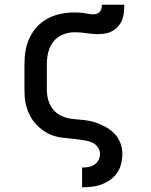

<svg xmlns="http://www.w3.org/2000/svg" viewBox="-20 -591 640 816"><path d="M329 205V121H330Q344 121 357 118.5Q370 116 381.5 108.5Q393 101 399 88.5Q405 76 405 63Q405 48 396 35Q387 22 373.5 15.5Q360 9 345 6.5Q330 4 315.5 2Q301 0 286 -1.5Q271 -3 256 -4.5Q241 -6 226.5 -9Q212 -12 198 -17.5Q184 -23 171.5 -31Q159 -39 147.5 -49Q136 -59 126.5 -70.5Q117 -82 110 -95Q103 -108 97.5 -122Q92 -136 89 -150.5Q86 -165 85 -180Q84 -195 84 -210V-320Q84 -349 89 -377.5Q94 -406 106.5 -432Q119 -458 139 -479Q159 -500 185 -513.5Q211 -527 239.5 -532.5Q268 -538 296 -538Q307 -538 317 -537.5Q327 -537 337 -535.5Q347 -534 357 -532Q367 -530 378 -530Q385 -530 392.5 -533Q400 -536 405 -542Q410 -548 411.5 -556Q413 -564 413 -571H508Q508 -555 506.5 -539Q505 -523 499.5 -508Q494 -493 483.5 -480.5Q473 -468 459 -460Q445 -452 429 -449Q413 -446 397 -446Q385 -446 372.5 -447Q360 -448 347.5 -450Q335 -452 322.5 -453Q310 -454 298 -454Q272 -454 248 -444.5Q224 -435 208 -415.5Q192 -396 185.5 -370.5Q179 -345 179 -320V-210Q179 -186 186 -163Q193 -140 208.5 -122.5Q224 -105 246.5 -96Q269 -87 292.5 -85Q316 -83 339.5 -80.5Q363 -78 385.5 -70.5Q408 -63 429 -51.5Q450 -40 466.5 -23Q483 -6 491.5 16.5Q500 39 500 63Q500 84 495 104.5Q490 125 478.5 142.5Q467 160 449.5 172.5Q432 185 412.5 192.5Q393 200 372 202.5Q351 205 330 205Z"/></svg>

Font: Iosevka Slab Medium Extended
Style: Regular
Weight: 500
Width: 7
Monospace: yes
Designer: Belleve Invis
Foundry: Belleve Invis
Version: Version 11.1.1; ttfautohint (v1.8.3)